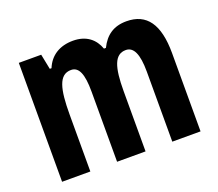

<svg xmlns="http://www.w3.org/2000/svg" viewBox="-98 -694 944 830"><g transform="rotate(-20 373.5 -278.5)"><path d="M554 -557C495 -557 457 -530 432 -479H423C407 -524 371 -557 308 -557C247 -557 202 -529 181 -477H173L159 -547H56V0H186V-261C186 -379 201 -441 257 -441C293 -441 309 -404 309 -323V0H440V-277C440 -387 457 -441 509 -441C545 -441 563 -403 563 -322V0H693V-360C693 -493 647 -557 554 -557Z"/></g></svg>

Font: Noto Sans Arabic UI XCn
Style: Bold
Weight: 700
Width: 2
Designer: Monotype Design Team, Nadine Chahine and Nizar Qandah
Foundry: Monotype Imaging Inc.
Version: Version 2.010